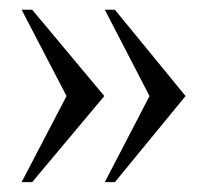

<svg xmlns="http://www.w3.org/2000/svg" viewBox="-20 -367 421 390"><path d="M213.4 2.9H192.9L283.7 -171.9L192.9 -347.2H213.4L356.9 -171.9ZM45.4 2.9H23.9L115.2 -171.9L23.9 -347.2H45.4L191.9 -171.9Z"/></svg>

Font: Surma
Style: Regular
Weight: 400
Designer: Sue Lloyd-Williams
Foundry: Sylheti Translation And Research
Version: Version 3.000